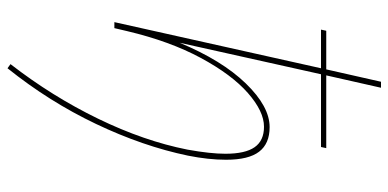

<svg xmlns="http://www.w3.org/2000/svg" viewBox="-282 -469 1036 512"><g transform="rotate(90 236.0 -213.0)"><path d="M406 -298Q406 -251 395 -196Q370 -76 310.5 49Q251 174 162 285L151 277Q237 166 296.5 43.5Q356 -79 379 -195Q390 -256 390 -296Q390 -349 372.5 -374Q355 -399 318 -399Q277 -399 228 -356Q179 -313 134.5 -230.5Q90 -148 63 -34L55 0H39L162 -551H59L62 -565H165L198 -711H214L181 -565H375L372 -551H178L94 -174Q141 -287 202.5 -350.5Q264 -414 319 -414Q363 -414 384.5 -386Q406 -358 406 -298Z"/></g></svg>

Font: Ysabeau Thin
Style: Italic
Weight: 200
Italic angle: -12°
Designer: Christian Thalmann (Catharsis Fonts)
Version: Version 0.003